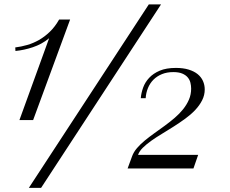

<svg xmlns="http://www.w3.org/2000/svg" viewBox="-20 -787 1073 897"><path d="M675.3 -766.6H732.4L171.9 90.8H114.7ZM70.8 -226.1 209.5 -608.4Q191.9 -593.8 172.9 -583.5Q153.8 -573.2 133.5 -566.4Q113.3 -559.6 92.8 -555.2Q72.3 -550.8 52.2 -548.8L51.3 -565.4Q79.1 -568.8 107.2 -576.9Q135.3 -585 161.9 -600.1Q188.5 -615.2 212.6 -638.4Q236.8 -661.6 256.3 -695.8H307.6L134.8 -226.1ZM883.8 0H576.2L597.2 -57.1Q604.5 -77.1 620.1 -95.2Q635.7 -113.3 656.7 -130.6Q677.7 -147.9 701.7 -165Q725.6 -182.1 749.8 -199.7Q773.9 -217.3 796.1 -236.3Q818.4 -255.4 835.4 -276.6Q852.5 -297.9 862.8 -321.8Q873 -345.7 873 -373Q873 -386.7 869.6 -400.6Q866.2 -414.6 856.9 -425.5Q847.7 -436.5 831.3 -443.4Q814.9 -450.2 789.6 -450.2Q759.8 -450.2 736.6 -440.7Q713.4 -431.2 697 -414.8Q680.7 -398.4 671.4 -376Q662.1 -353.5 660.6 -328.1H637.7Q639.6 -352.5 648.7 -377.7Q657.7 -402.8 676.8 -423.3Q695.8 -443.8 726.3 -456.8Q756.8 -469.7 801.8 -469.7Q835.9 -469.7 861.3 -461.9Q886.7 -454.1 903.3 -440.7Q919.9 -427.2 928.2 -408.7Q936.5 -390.1 936.5 -369.1Q936.5 -342.3 924.3 -318.4Q912.1 -294.4 892.1 -273.2Q872.1 -252 845.9 -232.9Q819.8 -213.9 792.2 -196.3Q764.6 -178.7 737.1 -162.1Q709.5 -145.5 686.5 -129.2Q663.6 -112.8 647.2 -96.7Q630.9 -80.6 625 -63.5H905.8Z"/></svg>

Font: Petit Formal Script
Style: Regular
Weight: 400
Version: Version 1.001; ttfautohint (v0.8) -G 200 -r 50